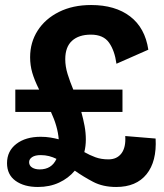

<svg xmlns="http://www.w3.org/2000/svg" viewBox="-20 -735 652 765"><path d="M131 10Q76 10 42 -14.5Q8 -39 8 -85Q8 -133 45 -161.5Q82 -190 142 -190Q163 -190 181 -187Q199 -184 214 -180Q210 -231 183 -289H41V-378H136Q117 -416 108.5 -445.5Q100 -475 100 -507Q100 -566 130 -613Q160 -660 215 -687.5Q270 -715 343 -715Q439 -715 498.5 -669.5Q558 -624 571 -537L444 -481Q437 -533 414.5 -565Q392 -597 342 -597Q294 -597 267 -572.5Q240 -548 240 -499Q240 -470 249.5 -439.5Q259 -409 272 -378H468V-289H304Q312 -260 317 -233Q322 -206 322 -179Q322 -153 316 -129Q337 -117 360 -108.5Q383 -100 412 -100Q446 -100 464 -124Q482 -148 479 -193L600 -183Q605 -92 564 -41Q523 10 443 10Q390 10 351 -10.5Q312 -31 278 -55Q253 -25 215.5 -7.5Q178 10 131 10ZM96 -89Q96 -75 108 -67.5Q120 -60 138 -60Q186 -60 205 -102Q191 -109 175.5 -113Q160 -117 142 -117Q120 -117 108 -109Q96 -101 96 -89Z"/></svg>

Font: Prodigy Sans SemiBold
Style: Regular
Weight: 600
Designer: Wei Huang
Foundry: Wei Huang
Version: Version 1.003; ttfautohint (v1.8.3)